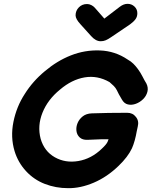

<svg xmlns="http://www.w3.org/2000/svg" viewBox="-20 -980 790 1001"><path d="M598 -115Q647 -162 668 -207Q676 -225 682.5 -248.5Q689 -272 693 -296L698 -319Q706 -350 688 -371Q672 -392 643 -392Q541 -392 459 -389Q430 -388 411.5 -373.5Q393 -359 384.5 -338.5Q376 -318 378.5 -297.5Q381 -277 395.5 -263.5Q410 -250 436 -251Q518 -255 546 -254Q544 -248 541 -241Q535 -227 510 -204Q456 -152 388.5 -140.5Q321 -129 266 -160Q211 -191 192 -256Q174 -324 201.5 -392.5Q229 -461 293 -513Q354 -565 421 -576.5Q488 -588 551 -552Q562 -543 572.5 -532.5Q583 -522 589 -510L600 -488L615 -462Q627 -440 647 -435.5Q667 -431 688.5 -439Q710 -447 726.5 -463.5Q743 -480 748.5 -501.5Q754 -523 743 -545Q733 -561 723 -581Q713 -601 699 -620Q688 -635 675.5 -647.5Q663 -660 645 -670Q580 -714 501 -717Q422 -720 349 -691Q278 -663 214 -609Q151 -557 109 -490Q66 -424 50 -344.5Q34 -265 56 -192Q74 -133 115.5 -88Q157 -43 214 -21Q271 1 335 1Q399 2 468.5 -27.5Q538 -57 598 -115ZM505 -765Q519 -765 531 -770Q543 -775 559 -786L658 -853Q677 -867 686.5 -880Q696 -893 696 -911Q696 -932 681 -946Q666 -960 645 -960Q625 -960 605 -945L524 -883L474 -940Q467 -948 456 -953.5Q445 -959 434 -959Q408 -959 391 -941.5Q374 -924 374 -900Q374 -881 400 -853L455 -792Q479 -765 505 -765Z"/></svg>

Font: Balsamiq Sans
Style: Bold Italic
Weight: 700
Italic angle: -12°
Designer: Michael Angeles
Foundry: Balsamiq SRL
Version: Version 1.020; ttfautohint (v1.8.4.7-5d5b);gftools[0.9.26]